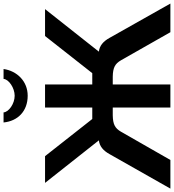

<svg xmlns="http://www.w3.org/2000/svg" viewBox="-18 -1034 1001 1106"><g transform="rotate(-90 483.0 -480.5)"><path d="M595 -332C647 -331 669 -319 689 -285L851 0H1016L818 -351C798 -387 773 -408 739 -412L984 -722H829L615 -450H550V-722H417V-450H351L137 -722H-17L228 -412C194 -408 169 -387 149 -351L-50 0H115L278 -285C298 -319 320 -331 372 -332H417V0H550V-332ZM331 -961C339 -879 396 -822 485 -822C569 -822 628 -884 639 -961H582C580 -931 530 -897 485 -897C439 -897 391 -931 389 -961Z"/></g></svg>

Font: Perun SemiBold
Style: Regular
Weight: 600
Foundry: Copyright (c) Stefan Peev, Context Ltd, 2016
Version: Version 1.089